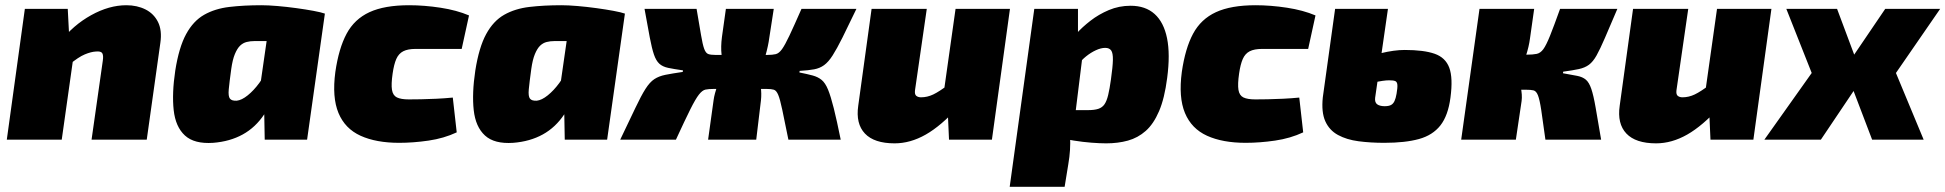

<svg xmlns="http://www.w3.org/2000/svg" viewBox="-20 -534 7437 734"><path d="M463 -514Q504 -514 536 -498Q568 -482 584 -450Q600 -418 593 -370L541 0H330L373 -302Q376 -322 371 -330.5Q366 -339 346 -337Q328 -336 304 -326Q280 -316 245 -287L210 -374Q260 -438 328.5 -476Q397 -514 463 -514ZM239 -500 246 -366 266 -354 216 0H6L75 -500Z M979 -514Q1005 -514 1040.5 -511Q1076 -508 1112.5 -503Q1149 -498 1178.5 -492.5Q1208 -487 1222 -482L1059 -376Q1034 -377 1011 -377Q988 -377 953 -377Q937 -377 923 -373.5Q909 -370 898 -359.5Q887 -349 878 -327.5Q869 -306 864 -270Q857 -219 854.5 -192.5Q852 -166 859 -157Q866 -148 885 -149Q904 -151 927 -169.5Q950 -188 971 -216.5Q992 -245 1005 -277L1039 -221Q1024 -148 990.5 -97.5Q957 -47 908 -20Q859 7 795 12Q723 17 687 -16Q651 -49 644 -113Q637 -177 650 -264Q664 -353 691.5 -403.5Q719 -454 760.5 -477.5Q802 -501 857 -507.5Q912 -514 979 -514ZM1017 -500 1222 -482 1154 0H992L990 -109L963 -125Z M1544 -514Q1602 -514 1664 -504.5Q1726 -495 1773 -475L1745 -347Q1689 -347 1645 -347Q1601 -347 1569 -347Q1539 -347 1521.5 -338Q1504 -329 1495 -308.5Q1486 -288 1481 -253Q1475 -212 1478.5 -190.5Q1482 -169 1497.5 -161.5Q1513 -154 1543 -154Q1563 -154 1590 -154.5Q1617 -155 1648.5 -156.5Q1680 -158 1711 -161L1726 -28Q1677 -5 1618.5 3.5Q1560 12 1506 12Q1418 12 1358.5 -15Q1299 -42 1274 -102Q1249 -162 1262 -259Q1275 -349 1305 -405Q1335 -461 1392.5 -487.5Q1450 -514 1544 -514Z M2126 -514Q2152 -514 2187.5 -511Q2223 -508 2259.5 -503Q2296 -498 2325.5 -492.5Q2355 -487 2369 -482L2206 -376Q2181 -377 2158 -377Q2135 -377 2100 -377Q2084 -377 2070 -373.5Q2056 -370 2045 -359.5Q2034 -349 2025 -327.5Q2016 -306 2011 -270Q2004 -219 2001.5 -192.5Q1999 -166 2006 -157Q2013 -148 2032 -149Q2051 -151 2074 -169.5Q2097 -188 2118 -216.5Q2139 -245 2152 -277L2186 -221Q2171 -148 2137.5 -97.5Q2104 -47 2055 -20Q2006 7 1942 12Q1870 17 1834 -16Q1798 -49 1791 -113Q1784 -177 1797 -264Q1811 -353 1838.5 -403.5Q1866 -454 1907.5 -477.5Q1949 -501 2004 -507.5Q2059 -514 2126 -514ZM2164 -500 2369 -482 2301 0H2139L2137 -109L2110 -125Z M2643 -500Q2654 -436 2660 -400Q2666 -364 2672 -347.5Q2678 -331 2687.5 -327.5Q2697 -324 2715 -324L2708 -194Q2689 -194 2677 -191.5Q2665 -189 2652 -172.5Q2639 -156 2619 -116Q2599 -76 2564 0H2351Q2387 -75 2409 -121.5Q2431 -168 2447.5 -194Q2464 -220 2481.5 -231.5Q2499 -243 2524 -248Q2549 -253 2590 -259L2591 -265Q2556 -270 2534.5 -274.5Q2513 -279 2500.5 -290.5Q2488 -302 2480 -325.5Q2472 -349 2464 -391Q2456 -433 2444 -500ZM2773 -324 2757 -194H2677L2694 -324ZM2938 -500 2921 -390Q2917 -359 2906.5 -322Q2896 -285 2876 -255Q2884 -233 2888 -204.5Q2892 -176 2889 -150L2871 0H2687L2708 -151Q2711 -175 2723.5 -208.5Q2736 -242 2752 -271Q2742 -295 2738.5 -325Q2735 -355 2740 -393L2755 -500ZM2947 -324 2930 -194H2851L2869 -324ZM3254 -500Q3222 -433 3200.5 -390Q3179 -347 3163 -322Q3147 -297 3130.5 -285Q3114 -273 3092.5 -269Q3071 -265 3037 -263L3036 -257Q3066 -251 3086.5 -245.5Q3107 -240 3121 -228.5Q3135 -217 3145.5 -191.5Q3156 -166 3167.5 -120Q3179 -74 3194 0H2994Q2979 -74 2970.5 -114.5Q2962 -155 2955 -171.5Q2948 -188 2938.5 -191Q2929 -194 2911 -194L2913 -324Q2933 -324 2945.5 -327Q2958 -330 2969.5 -346Q2981 -362 2998 -398Q3015 -434 3044 -500Z M3523 -500 3478 -189Q3476 -173 3483 -167.5Q3490 -162 3501 -162Q3525 -162 3548 -173Q3571 -184 3608 -212L3644 -126Q3578 -53 3519 -19.5Q3460 14 3400 14Q3322 14 3286.5 -23.5Q3251 -61 3261 -130L3312 -500ZM3841 -500 3772 0H3608L3602 -134L3583 -146L3633 -500Z M4302 -512Q4359 -512 4394 -480.5Q4429 -449 4441.5 -388Q4454 -327 4442 -236Q4432 -158 4411 -109Q4390 -60 4360 -33.5Q4330 -7 4292 3.5Q4254 14 4209 14Q4185 14 4152.5 11.5Q4120 9 4085.5 3.5Q4051 -2 4021.5 -11.5Q3992 -21 3974 -35L3994 -113Q4029 -113 4059.5 -113Q4090 -113 4139 -113Q4164 -113 4179 -118Q4194 -123 4202.5 -135.5Q4211 -148 4216.5 -171Q4222 -194 4227 -230Q4234 -279 4234.5 -305Q4235 -331 4228 -341Q4221 -351 4205 -351Q4189 -351 4169.5 -342Q4150 -333 4132 -318.5Q4114 -304 4102 -287L4064 -367Q4074 -382 4095.5 -406Q4117 -430 4148.5 -454.5Q4180 -479 4219 -495.5Q4258 -512 4302 -512ZM4101 -500V-374L4123 -358L4082 -27L4071 -11Q4072 14 4070.5 39.5Q4069 65 4064 94L4050 180H3840L3934 -500Z M4780 -514Q4838 -514 4900 -504.5Q4962 -495 5009 -475L4981 -347Q4925 -347 4881 -347Q4837 -347 4805 -347Q4775 -347 4757.5 -338Q4740 -329 4731 -308.5Q4722 -288 4717 -253Q4711 -212 4714.5 -190.5Q4718 -169 4733.5 -161.5Q4749 -154 4779 -154Q4799 -154 4826 -154.5Q4853 -155 4884.5 -156.5Q4916 -158 4947 -161L4962 -28Q4913 -5 4854.5 3.5Q4796 12 4742 12Q4654 12 4594.5 -15Q4535 -42 4510 -102Q4485 -162 4498 -259Q4511 -349 4541 -405Q4571 -461 4628.5 -487.5Q4686 -514 4780 -514Z M5286 -500 5237 -160Q5236 -151 5238 -145Q5240 -139 5244.5 -135.5Q5249 -132 5256.5 -130Q5264 -128 5273 -128Q5289 -128 5297.5 -132.5Q5306 -137 5311 -147.5Q5316 -158 5319 -176Q5323 -199 5322 -210Q5321 -221 5314 -224Q5307 -227 5291 -227Q5269 -227 5232 -218.5Q5195 -210 5136 -167L5154 -283Q5207 -318 5258.5 -330.5Q5310 -343 5350 -343Q5423 -343 5464.5 -328.5Q5506 -314 5520.5 -275Q5535 -236 5525 -161Q5516 -92 5486.5 -54.5Q5457 -17 5404.5 -2.5Q5352 12 5272 12Q5219 12 5173.5 6Q5128 0 5095 -18Q5062 -36 5046.5 -70.5Q5031 -105 5037 -162L5084 -500Z M6163 -500Q6134 -432 6115.5 -389Q6097 -346 6083.5 -322Q6070 -298 6054.5 -286.5Q6039 -275 6016 -270Q5993 -265 5956 -260L5955 -254Q5989 -248 6009.5 -244Q6030 -240 6042.5 -229.5Q6055 -219 6063.5 -194Q6072 -169 6080 -122.5Q6088 -76 6101 0H5888Q5878 -74 5872 -113.5Q5866 -153 5859.5 -169.5Q5853 -186 5842.5 -188.5Q5832 -191 5813 -191L5816 -325Q5840 -325 5854.5 -328Q5869 -331 5880 -346Q5891 -361 5905.5 -397Q5920 -433 5944 -500ZM5845 -500 5829 -387Q5825 -356 5813.5 -320.5Q5802 -285 5782 -254Q5787 -232 5793.5 -201.5Q5800 -171 5797 -148L5775 0H5566L5636 -500ZM5861 -325 5843 -191H5753L5771 -325Z M6434 -500 6389 -189Q6387 -173 6394 -167.5Q6401 -162 6412 -162Q6436 -162 6459 -173Q6482 -184 6519 -212L6555 -126Q6489 -53 6430 -19.5Q6371 14 6311 14Q6233 14 6197.5 -23.5Q6162 -61 6172 -130L6223 -500ZM6752 -500 6683 0H6519L6513 -134L6494 -146L6544 -500Z M7003 -500 7101 -238 6941 0H6725L6906 -255L6809 -500ZM7179 -316 7163 -198H6958L6973 -316ZM7397 -500 7228 -255 7334 0H7137L7033 -273L7187 -500Z"/></svg>

Font: Exo 2 Black
Style: Italic
Weight: 900
Italic angle: -8°
Designer: Natanael Gama
Foundry: Natanael Gama
Version: Version 2.010